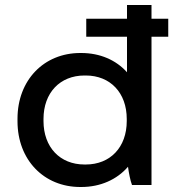

<svg xmlns="http://www.w3.org/2000/svg" viewBox="-20 -740 711 768"><path d="M301 8H305C382 8 448 -22 492 -73C495 -50 501 -18 508 0H586V-593H653V-665H586V-720H488V-665H325V-593H488V-451C444 -500 380 -528 305 -528H301C156 -528 50 -420 50 -265V-255C50 -100 156 8 301 8ZM318 -82C220 -82 154 -151 154 -256V-264C154 -369 220 -438 318 -438H323C421 -438 487 -369 487 -264V-256C487 -151 421 -82 323 -82Z"/></svg>

Font: Fixel Display Medium
Style: Regular
Weight: 500
Designer: AlfaBravo + MacPaw
Foundry: Kyrylo Tkachov, Marchela Mozhyna, Serhii Makarenko, Maria Weinstein, Zakhar Kryvoshyya
Version: Version 1.211